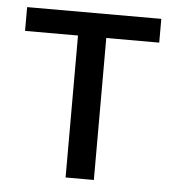

<svg xmlns="http://www.w3.org/2000/svg" viewBox="-44 -579 561 621"><g transform="rotate(5 236.5 -269.0)"><path d="M19.5 -460.9V-538.1H455.1V-460.9H283.2V0H191.4V-460.9Z"/></g></svg>

Font: Gothic A1 Medium
Style: Regular
Weight: 500
Designer: HanYang I&C Co.,Ltd.
Foundry: HanYang I&C Co.,Ltd.
Version: Version 2.50